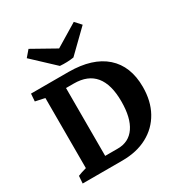

<svg xmlns="http://www.w3.org/2000/svg" viewBox="-161 -784 838 895"><g transform="rotate(-30 258.0 -336.5)"><path d="M24.9 0 27.8 -39.6Q46.4 -47.4 73.7 -54.7V-432.1L22.9 -442.9L25.9 -483.4H228.5Q356.4 -482.9 424.8 -422.4Q493.2 -361.8 493.2 -250Q493.2 -173.8 461.9 -117.7Q430.7 -61.5 373.5 -30.8Q316.4 0 238.3 0ZM222.2 -424.3H180.2V-59.1H248Q308.1 -59.1 340.3 -106.2Q372.6 -153.3 372.6 -241.7Q372.6 -424.3 222.2 -424.3ZM207 -527.8 91.3 -636.2 120.1 -669.9 244.6 -600.1 365.7 -673.3 395 -641.1 281.2 -530.3Q246.1 -524.9 207 -527.8Z"/></g></svg>

Font: Markazi Text SemiBold
Style: Regular
Weight: 600
Designer: Borna Izadpanah (Arabic designer), Fiona Ross (Arabic design director) and Florian Runge (Latin designer)
Foundry: Borna Izadpanah and Florian Runge
Version: Version 1.001; ttfautohint (v1.8.3)